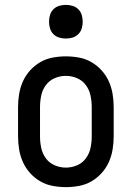

<svg xmlns="http://www.w3.org/2000/svg" viewBox="-20 -759 540 787"><path d="M250 8Q223 8 196 3Q169 -2 145.5 -15.5Q122 -29 103.5 -49.5Q85 -70 74 -94.5Q63 -119 58.5 -146Q54 -173 54 -200V-320Q54 -347 58.5 -374Q63 -401 74 -425.5Q85 -450 103.5 -470.5Q122 -491 145.5 -504.5Q169 -518 196 -523Q223 -528 250 -528Q277 -528 304 -523Q331 -518 354.5 -504.5Q378 -491 396.5 -470.5Q415 -450 426 -425.5Q437 -401 441.5 -374Q446 -347 446 -320V-200Q446 -173 441.5 -146Q437 -119 426 -94.5Q415 -70 396.5 -49.5Q378 -29 354.5 -15.5Q331 -2 304 3Q277 8 250 8ZM250 -72Q274 -72 296 -81.5Q318 -91 332 -110Q346 -129 351 -152.5Q356 -176 356 -200V-320Q356 -344 351 -367.5Q346 -391 332 -410Q318 -429 296 -438.5Q274 -448 250 -448Q226 -448 204 -438.5Q182 -429 168 -410Q154 -391 149 -367.5Q144 -344 144 -320V-200Q144 -176 149 -152.5Q154 -129 168 -110Q182 -91 204 -81.5Q226 -72 250 -72ZM250 -601Q236 -601 222.5 -605Q209 -609 199 -619Q189 -629 185 -642.5Q181 -656 181 -670Q181 -684 185 -697.5Q189 -711 199 -721Q209 -731 222.5 -735Q236 -739 250 -739Q264 -739 277.5 -735Q291 -731 301 -721Q311 -711 315 -697.5Q319 -684 319 -670Q319 -656 315 -642.5Q311 -629 301 -619Q291 -609 277.5 -605Q264 -601 250 -601Z"/></svg>

Font: Iosevka Fixed Medium
Style: Regular
Weight: 500
Monospace: yes
Designer: Belleve Invis
Foundry: Belleve Invis
Version: Version 32.3.0